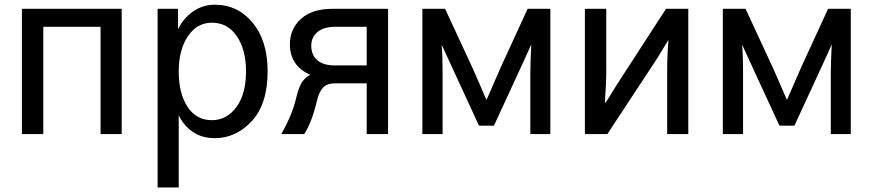

<svg xmlns="http://www.w3.org/2000/svg" viewBox="-20 -576 3750 825"><path d="M74.2 0V-538.1H502.9V0H412.1V-460.9H166V0Z M748 -269.5Q748 -174.8 785.6 -117.2Q823.2 -59.6 890.6 -59.6Q954.1 -59.6 995.6 -115.7Q1037.1 -171.9 1037.1 -269.5Q1037.1 -362.3 997.6 -420.4Q958 -478.5 890.6 -478.5Q826.2 -478.5 787.1 -419.9Q748 -361.3 748 -269.5ZM657.2 229.5V-538.1H745.1V-450.2Q767.6 -497.1 809.1 -526.4Q850.6 -555.7 903.3 -555.7Q1002 -555.7 1065.9 -478Q1129.9 -400.4 1129.9 -269.5Q1129.9 -128.9 1062 -55.7Q994.1 17.6 903.3 17.6Q845.7 17.6 805.7 -11.2Q765.6 -40 748 -82V229.5Z M1317.4 -379.9Q1317.4 -339.8 1343.3 -317.4Q1369.1 -294.9 1418 -294.9H1555.7V-460.9H1421.9Q1370.1 -460.9 1343.8 -438Q1317.4 -415 1317.4 -379.9ZM1188.5 0Q1236.3 -83 1252.9 -156.2Q1262.7 -195.3 1273.9 -216.8Q1285.2 -238.3 1312.5 -254.9Q1225.6 -293.9 1225.6 -385.7Q1225.6 -451.2 1272.9 -494.6Q1320.3 -538.1 1408.2 -538.1H1647.5V0H1555.7V-217.8H1418.9Q1382.8 -217.8 1365.7 -196.8Q1348.6 -175.8 1340.8 -138.7Q1319.3 -48.8 1287.1 0Z M1794.9 0V-538.1H1892.6L2009.8 -285.2Q2039.1 -219.7 2069.3 -148.4H2071.3Q2124 -269.5 2130.9 -285.2L2247.1 -538.1H2344.7V0H2258.8V-264.6Q2258.8 -298.8 2262.7 -382.8H2261.7L2231.4 -315.4L2102.5 -36.1H2038.1L1910.2 -313.5L1878.9 -381.8H1877.9Q1881.8 -335.9 1881.8 -264.6V0Z M2493.2 0V-538.1H2585V-273.4Q2585 -215.8 2579.1 -135.7H2583L2634.8 -218.8L2841.8 -538.1H2937.5V0H2846.7V-266.6Q2846.7 -343.8 2852.5 -402.3H2850.6L2805.7 -328.1L2589.8 0Z M3085.9 0V-538.1H3183.6L3300.8 -285.2Q3330.1 -219.7 3360.4 -148.4H3362.3Q3415 -269.5 3421.9 -285.2L3538.1 -538.1H3635.7V0H3549.8V-264.6Q3549.8 -298.8 3553.7 -382.8H3552.7L3522.5 -315.4L3393.6 -36.1H3329.1L3201.2 -313.5L3169.9 -381.8H3168.9Q3172.9 -335.9 3172.9 -264.6V0Z"/></svg>

Font: Gothic A1 Medium
Style: Regular
Weight: 500
Designer: HanYang I&C Co.,Ltd.
Foundry: HanYang I&C Co.,Ltd.
Version: Version 2.50